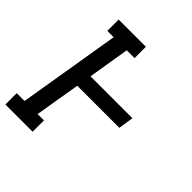

<svg xmlns="http://www.w3.org/2000/svg" viewBox="-208 -871 1007 1007"><g transform="rotate(45 295.5 -367.5)"><path d="M-9 0V-84H49L143 -651H96V-735H298V-651H240L202 -420H513L500 -336H188L146 -84H193V0Z"/></g></svg>

Font: Iosevka Curly Slab MdEx
Style: Italic
Weight: 500
Width: 7
Italic angle: -9°
Monospace: yes
Designer: Belleve Invis
Foundry: Belleve Invis
Version: Version 11.0.0; ttfautohint (v1.8.3)